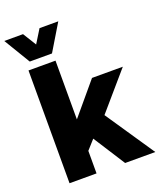

<svg xmlns="http://www.w3.org/2000/svg" viewBox="-199 -1029 964 1136"><g transform="rotate(-20 282.5 -461.5)"><path d="M40 0V-710H210V-340L378 -540H572L372 -308L580 0H390L262 -200L210 -142V0ZM-35 -923H83L135 -839L187 -923H305L205 -757H65Z"/></g></svg>

Font: Geist Mono UltraBlack
Style: Regular
Weight: 900
Monospace: yes
Designer: Basement.studio, Andrés Briganti, Mateo Zaragoza
Foundry: Basement.studio, Vercel, Andrés Briganti, Guido Ferreyra, Mateo Zaragoza
Version: Version 1.400; ttfautohint (v1.8.4.7-5d5b)